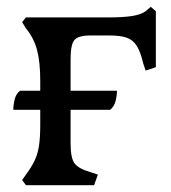

<svg xmlns="http://www.w3.org/2000/svg" viewBox="-20 -543 502 563"><path d="M56 0 45 -15 56 -31Q71 -51 80.5 -70Q90 -89 94 -113.5Q98 -138 98 -176V-306Q98 -362 88.5 -397Q79 -432 56 -460L45 -478L56 -492H301Q341 -492 367 -496Q393 -500 407 -510L422 -523L437 -510V-346L407 -336L400 -357Q392 -391 381 -408.5Q370 -426 351.5 -432.5Q333 -439 300 -439H246Q210 -439 198.5 -426Q187 -413 187 -370V-122Q187 -79 199 -63.5Q211 -48 246 -38L267 -31L256 0ZM19 -221Q19 -235 23 -251.5Q27 -268 39 -277H323Q323 -263 319 -247Q315 -231 303 -221Z"/></svg>

Font: Gabriela
Style: Regular
Weight: 400
Designer: Eduardo Rodriguez Tunni
Foundry: Eduardo Rodriguez Tunni
Version: Version 2.001;gftools[0.9.26]